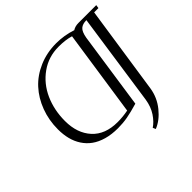

<svg xmlns="http://www.w3.org/2000/svg" viewBox="-219 -924 1334 1334"><g transform="rotate(-45 448.0 -256.5)"><path d="M97.2 -279.8Q97.2 -369.6 127 -449Q156.7 -528.3 210 -586.4Q263.2 -644.5 341.6 -678.2Q419.9 -711.9 512.2 -711.9Q588.9 -711.9 665 -687Q688.5 -702.1 721.2 -702.1H896L892.1 -676.8H850.1L752.9 -25.9Q740.7 51.8 690.9 113.3Q641.1 174.8 580.1 199.2L570.8 178.2Q606.4 154.8 635.7 110.8Q665 66.9 674.8 4.9L773.9 -676.8Q736.3 -676.8 716.1 -659.2Q695.8 -641.6 687 -591.8L604 -25.9Q537.1 -6.3 492.4 1.7Q447.8 9.8 397.9 9.8Q336.4 9.8 286.6 -4.4Q236.8 -18.6 201.7 -43.9Q166.5 -69.3 142.8 -105.7Q119.1 -142.1 108.2 -185.5Q97.2 -229 97.2 -279.8ZM172.9 -286.1Q172.9 -166.5 238.8 -94.2Q304.7 -22 426.8 -22Q478.5 -22 529.8 -32.2L624 -668Q575.2 -683.1 506.8 -683.1Q407.7 -683.1 330.6 -628.2Q253.4 -573.2 213.1 -483.4Q172.9 -393.6 172.9 -286.1Z"/></g></svg>

Font: Dehuti Alt
Style: Italic
Weight: 400
Version: Version 1.2